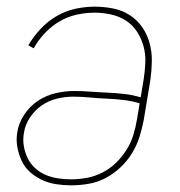

<svg xmlns="http://www.w3.org/2000/svg" viewBox="-20 -548 540 576"><path d="M193 8Q170 8 148 4.5Q126 1 106.5 -8Q87 -17 70.5 -31.5Q54 -46 45 -65.5Q36 -85 32 -107Q28 -129 32 -152Q36 -179 53 -204.5Q70 -230 94.5 -246Q119 -262 147 -268.5Q175 -275 202 -275Q227 -275 253 -273Q279 -271 304 -270Q329 -269 354 -266Q379 -263 402 -256L411 -310Q415 -335 416 -360.5Q417 -386 410.5 -409.5Q404 -433 391 -453Q378 -473 358 -486Q338 -499 313.5 -504.5Q289 -510 264 -510Q237 -510 210 -504Q183 -498 159 -484Q135 -470 115 -449Q95 -428 81 -403L65 -412Q80 -438 101.5 -461Q123 -484 149.5 -499.5Q176 -515 205.5 -521.5Q235 -528 264 -528Q292 -528 319.5 -522.5Q347 -517 369.5 -502.5Q392 -488 407 -466Q422 -444 429 -418Q436 -392 435.5 -363.5Q435 -335 431 -307L411 -187Q406 -161 398 -136Q390 -111 375.5 -87.5Q361 -64 340.5 -45Q320 -26 296 -13.5Q272 -1 245.5 3.5Q219 8 193 8ZM193 -10Q217 -10 241 -14.5Q265 -19 287.5 -30.5Q310 -42 328 -59.5Q346 -77 359.5 -98.5Q373 -120 380 -143Q387 -166 391 -190L399 -238Q376 -245 351 -248Q326 -251 301 -252Q276 -253 250.5 -255.5Q225 -258 199 -258Q175 -258 150.5 -252Q126 -246 105.5 -232Q85 -218 70 -195.5Q55 -173 52 -150Q48 -129 51.5 -109.5Q55 -90 63 -73.5Q71 -57 85 -44Q99 -31 116.5 -23.5Q134 -16 153.5 -13Q173 -10 193 -10Z"/></svg>

Font: Iosevka SS18 Thin
Style: Italic
Weight: 100
Italic angle: -9°
Monospace: yes
Designer: Belleve Invis
Foundry: Belleve Invis
Version: Version 25.1.1; ttfautohint (v1.8.4)